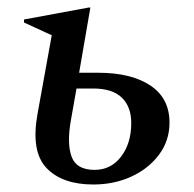

<svg xmlns="http://www.w3.org/2000/svg" viewBox="-20 -482 518 512"><path d="M118 -388 44 -422V-430L217 -462H221L191 -288H242Q330 -288 381 -254Q432 -220 432 -155Q432 -107 404 -69.5Q376 -32 330 -11Q284 10 229 10Q146 10 104 -34Q62 -78 80 -178ZM169 -161Q158 -99 171 -64Q184 -29 232 -29Q276 -29 303 -64.5Q330 -100 330 -154Q330 -197 305 -221.5Q280 -246 228 -246H184Z"/></svg>

Font: Spectral Medium
Style: Italic
Weight: 500
Italic angle: -10°
Designer: Jean-Baptiste Levee
Foundry: Production Type
Version: Version 2.001